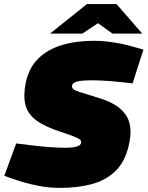

<svg xmlns="http://www.w3.org/2000/svg" viewBox="-20 -908 720 937"><path d="M271 9Q219 9 163.5 -2Q108 -13 52 -32L1 -50L59 -208L141 -198Q173 -194 216.5 -190.5Q260 -187 298 -187Q336 -187 355 -193Q374 -199 376 -211Q377 -218 373 -224Q369 -230 348 -239Q327 -248 278 -264Q200 -289 158 -320Q116 -351 104.5 -394.5Q93 -438 105 -501Q120 -576 166 -621.5Q212 -667 282 -688Q352 -709 440 -709Q472 -709 505 -705Q538 -701 569 -695Q600 -689 626 -681L680 -666L627 -501L575 -507Q525 -512 491.5 -514Q458 -516 430 -516Q375 -516 354.5 -509.5Q334 -503 332 -492Q330 -482 336 -475Q342 -468 367 -459.5Q392 -451 446 -435Q524 -413 563 -380.5Q602 -348 612 -306.5Q622 -265 612 -216Q596 -128 549 -79Q502 -30 431.5 -10.5Q361 9 271 9ZM224 -744 404 -888H549L481 -810L382 -744ZM529 -744 437 -810 404 -888H549L674 -744Z"/></svg>

Font: REM Black
Style: Italic
Weight: 900
Italic angle: -11°
Designer: Octavio Pardo
Foundry: Ashler Design
Version: Version 1.005;gftools[0.9.28]